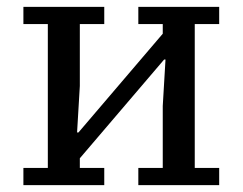

<svg xmlns="http://www.w3.org/2000/svg" viewBox="-20 -538 705 558"><path d="M48 -50H119V-468H48V-518H283V-468H212V-288L204 -153H208L453 -440V-468H382V-518H617V-468H546V-50H617V0H382V-50H453V-230L461 -365H457L212 -78V-50H283V0H48Z"/></svg>

Font: IBM Plex Serif Text
Style: Regular
Weight: 450
Designer: Mike Abbink, Paul van der Laan, Pieter van Rosmalen
Foundry: Bold Monday
Version: Version 3.001